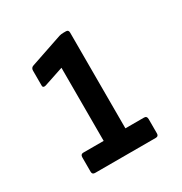

<svg xmlns="http://www.w3.org/2000/svg" viewBox="-110 -855 559 589"><g transform="rotate(-30 169.5 -560.5)"><path d="M62 -350Q52 -350 52 -360V-411Q52 -422 62 -422H134V-681L65 -658Q54 -655 54 -664V-717Q54 -727 63 -730L178 -769Q182 -770 185 -770.5Q188 -771 192 -771H202Q211 -771 211 -761V-422H277Q287 -422 287 -411V-360Q287 -350 277 -350Z"/></g></svg>

Font: Sofia Sans Condensed SemiBold
Style: Regular
Weight: 600
Designer: Botio Nikoltchev, Ani Petrova
Foundry: lettersoup
Version: Version 4.101